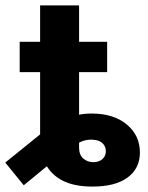

<svg xmlns="http://www.w3.org/2000/svg" viewBox="-64 -685 552 715"><path d="M280.8 9.8Q211.9 9.8 168.9 -12.5Q126 -34.7 105.7 -74.7Q85.4 -114.7 85.4 -168.5V-299.8H230.5V-135.3Q230.5 -108.4 246.1 -94.7Q261.7 -81.1 283.7 -81.1Q304.2 -81.1 317.1 -92.3Q330.1 -103.5 330.1 -122.1Q330.1 -139.6 318.1 -151.4Q306.2 -163.1 282.7 -164.6Q267.1 -166 251.5 -161.9Q235.8 -157.7 216.3 -146.2Q196.8 -134.8 169.9 -114.7L24.4 4.9L-44.4 -79.6L95.7 -192.9Q131.8 -222.7 178.7 -242.4Q225.6 -262.2 276.9 -262.2Q359.4 -262.2 408.2 -221.4Q457 -180.7 457 -117.2Q457 -57.6 411.1 -23.9Q365.2 9.8 280.8 9.8ZM85.4 -194.3V-665H230.5V-194.3ZM9.3 -416.5V-529.3H335V-416.5Z"/></svg>

Font: Inter 24pt
Style: Bold
Weight: 700
Designer: Rasmus Andersson
Foundry: rsms
Version: Version 4.001;git-66647c0bb